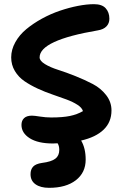

<svg xmlns="http://www.w3.org/2000/svg" viewBox="-20 -715 593 930"><path d="M236.8 -20Q164.1 -20 124 -45.4Q84 -70.8 84 -109.9Q84 -130.9 96.7 -142.8Q109.4 -154.8 134.8 -154.8Q146.5 -154.8 173.8 -150.4Q201.2 -146 228 -146Q283.7 -146 318.8 -153.3Q354 -160.6 381.8 -176.8Q377 -193.4 355 -207.5Q333 -221.7 302 -233.2Q271 -244.6 234.6 -257.1Q198.2 -269.5 163.1 -285.6Q127.9 -301.8 98.9 -321.5Q69.8 -341.3 52 -371.1Q34.2 -400.9 34.2 -437Q34.2 -474.6 54.2 -510.5Q74.2 -546.4 107.7 -574Q141.1 -601.6 183.3 -624.8Q225.6 -647.9 270.3 -663.1Q314.9 -678.2 357.7 -686.5Q400.4 -694.8 435.1 -694.8Q474.1 -694.8 491.9 -675Q509.8 -655.3 509.8 -624Q509.8 -602.1 495.6 -587.2Q481.4 -572.3 454.1 -567.9Q171.9 -520 171.9 -437Q171.9 -420.4 197.8 -404.5Q223.6 -388.7 262.2 -376.5Q300.8 -364.3 345.9 -346.2Q391.1 -328.1 429.7 -307.9Q468.3 -287.6 494.1 -254.4Q520 -221.2 520 -180.2Q520 -123.5 481.9 -86.9Q443.8 -50.3 373 -34.2Q395 2.9 395 58.1Q395 121.1 347.4 158Q299.8 194.8 217.8 194.8Q176.3 194.8 152.1 177.7Q127.9 160.6 127.9 128.9Q127.9 105.5 140.6 92Q153.3 78.6 183.1 74.2Q229 68.4 248 53.7Q267.1 39.1 267.1 11.2Q267.1 -9.3 258.8 -21Q252 -20 236.8 -20Z"/></svg>

Font: Shantell Sans Irregular Bouncy
Style: Regular
Weight: 600
Designer: Stephen Nixon, Anya Danilova, Shantell Martin
Foundry: Arrow Type
Version: Version 1.006;[9816181b4]